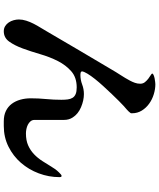

<svg xmlns="http://www.w3.org/2000/svg" viewBox="69 -896 861 1040"><g transform="rotate(90 500.0 -376.5)"><path d="M367 -389Q369 -383 375 -382Q381 -381 386 -381Q413 -381 438 -390.5Q463 -400 490 -400Q524 -400 561 -384.5Q598 -369 617 -339Q630 -319 630 -293V-133Q630 -120 637.5 -111Q645 -102 656 -96.5Q667 -91 679.5 -88.5Q692 -86 703 -86Q741 -86 768 -98Q795 -110 816 -130Q837 -150 853.5 -176Q870 -202 888 -231Q903 -256 925 -275Q929 -279 933 -279Q938 -279 939 -275.5Q940 -272 940 -268Q940 -210 919.5 -155.5Q899 -101 862.5 -59Q826 -17 775 8.5Q724 34 663 34H638Q605 34 581.5 22.5Q558 11 543 -9Q528 -29 520.5 -55.5Q513 -82 513 -112Q513 -154 517 -195Q521 -236 521 -278Q521 -297 519 -312.5Q517 -328 510 -339Q503 -350 489.5 -355.5Q476 -361 454 -361Q400 -361 366.5 -331.5Q333 -302 311 -258.5Q289 -215 274 -163.5Q259 -112 243 -68.5Q227 -25 206 4.5Q185 34 150 34Q134 34 122 26.5Q110 19 102 7Q94 -5 90 -19.5Q86 -34 86 -48Q86 -67 92.5 -87.5Q99 -108 109 -127.5Q119 -147 130.5 -165.5Q142 -184 151 -200Q202 -288 253 -374Q304 -460 356 -548Q371 -574 387 -598.5Q403 -623 417 -649Q424 -662 429 -676Q434 -690 434 -705Q434 -720 425.5 -730.5Q417 -741 406.5 -749Q396 -757 387.5 -762Q379 -767 379 -770Q379 -774 387 -777.5Q395 -781 405 -783Q415 -785 424.5 -786Q434 -787 437 -787Q463 -787 491 -778.5Q519 -770 542 -753.5Q565 -737 579.5 -713.5Q594 -690 594 -661Q594 -659 594 -657Q594 -655 593 -653Q585 -642 574.5 -633Q564 -624 554 -615Q544 -606 527 -589Q510 -572 489.5 -550.5Q469 -529 447.5 -505.5Q426 -482 408.5 -460Q391 -438 379.5 -419Q368 -400 367 -389Z"/></g></svg>

Font: SoukouMincho
Style: Regular
Weight: 400
Designer: Dr. Ken Lunde (project architect, glyph set definition & overall production); Masataka HATTORI  (production & ideograph 
Foundry: Adobe Systems Incorporated
Version: Version 1.00